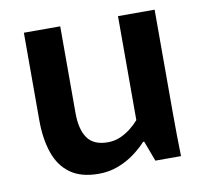

<svg xmlns="http://www.w3.org/2000/svg" viewBox="-65 -590 717 671"><g transform="rotate(-10 293.5 -254.5)"><path d="M234 11Q171 11 133 -16.5Q95 -44 78 -94Q61 -144 61 -209V-520H190V-212Q190 -154 212 -123Q234 -92 284 -92Q308 -92 328.5 -101Q349 -110 366 -123.5Q383 -137 395 -151V-520H525V-158Q525 -113 525.5 -74Q526 -35 527 0H436L409 -72H405Q388 -53 362 -33.5Q336 -14 303.5 -1.5Q271 11 234 11Z"/></g></svg>

Font: Murecho Thin Medium
Style: Regular
Weight: 500
Version: Version 1.010